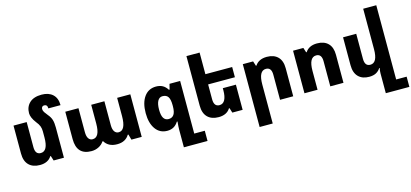

<svg xmlns="http://www.w3.org/2000/svg" viewBox="-77 -1360 4706 2196"><g transform="rotate(-15 2276.5 -261.5)"><path d="M527 -359V0H405L387 -57H380Q361 -25 326 -7.5Q291 10 243 10Q158 10 111.5 -37Q65 -84 65 -173V-504H221V-207Q221 -120 286 -120Q372 -120 372 -282V-356Q372 -387 362 -414.5Q352 -442 324 -476Q298 -510 285.5 -540Q273 -570 273 -594Q273 -670 322.5 -716.5Q372 -763 466 -763Q549 -763 597 -718.5Q645 -674 645 -591H501Q501 -637 463 -637Q447 -637 438.5 -627Q430 -617 430 -602Q430 -582 443.5 -562Q457 -542 476 -519Q506 -484 516.5 -448.5Q527 -413 527 -359Z M853 9Q678 9 678 -180V-504H834V-221Q834 -171 851.5 -145Q869 -119 900 -119Q985 -119 985 -282V-504H1141V-221Q1141 -171 1159 -145Q1177 -119 1208 -119Q1292 -119 1292 -288V-504H1448V0H1326L1308 -65H1300Q1280 -30 1244 -10.5Q1208 9 1157 9Q1103 9 1066 -11Q1029 -31 1009 -66H1000Q980 -33 940 -12Q900 9 853 9Z M1883 240V32Q1883 -4 1889 -64H1881Q1836 9 1751 9Q1662 9 1612 -61.5Q1562 -132 1562 -250Q1562 -372 1613 -443Q1664 -514 1754 -514Q1798 -514 1830.5 -496.5Q1863 -479 1888 -440H1896L1912 -504H2038V119H2163V240ZM1799 -117Q1841 -117 1862 -148Q1883 -179 1883 -246V-260Q1883 -327 1863 -357.5Q1843 -388 1797 -388Q1760 -388 1740 -352.5Q1720 -317 1720 -249Q1720 -181 1740 -149Q1760 -117 1799 -117Z M2643 -298V0H2521L2503 -57H2496Q2477 -25 2442 -7.5Q2407 10 2359 10Q2274 10 2227.5 -37Q2181 -84 2181 -173V-760H2337V-504H2654V-383H2337V-207Q2337 -120 2402 -120Q2445 -120 2466.5 -160Q2488 -200 2488 -273V-298Z M2780 240V-504H2902L2920 -448H2927Q2946 -479 2981 -496.5Q3016 -514 3065 -514Q3149 -514 3195.5 -467.5Q3242 -421 3242 -332V0H3086V-297Q3086 -384 3021 -384Q2935 -384 2935 -222V240Z M3375 0V-504H3497L3515 -448H3522Q3541 -479 3576 -496.5Q3611 -514 3660 -514Q3744 -514 3790.5 -467.5Q3837 -421 3837 -332V0H3681V-297Q3681 -384 3616 -384Q3530 -384 3530 -223V0Z M4429 119H4553V240H4274V6Q4274 -25 4281 -57H4275Q4255 -25 4222.5 -7.5Q4190 10 4140 10Q4059 10 4013 -37Q3967 -84 3967 -173V-504H4123V-207Q4123 -120 4188 -120Q4274 -120 4274 -282V-760H4429Z"/></g></svg>

Font: Noto Sans Armenian SemiCondensed ExtraBold
Style: Regular
Weight: 800
Width: 4
Designer: Monotype Design Team
Foundry: Monotype Imaging Inc.
Version: Version 2.008; ttfautohint (v1.8.4.7-5d5b)